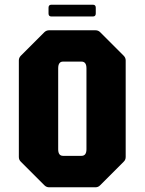

<svg xmlns="http://www.w3.org/2000/svg" viewBox="-20 -795 614 815"><path d="M188.5 0Q177 0 168.5 -8.5L68.5 -108.5Q60 -116.5 60 -128.5V-538.5Q60 -550 68.5 -558.5L168.5 -658.5Q177 -666.5 188.5 -666.5H385Q397 -666.5 405 -658.5L505 -558.5Q513.5 -550 513.5 -538.5V-128.5Q513.5 -116.5 505 -108.5L405 -8.5Q397 0 385 0ZM247.5 -133.5H326Q347 -133.5 347 -161.5V-505Q347 -533.5 326 -533.5H247.5Q227 -533.5 227 -505V-161.5Q227 -133.5 247.5 -133.5ZM198.5 -725Q186 -725 186 -737.5V-762.5Q186 -775 198.5 -775H374Q386.5 -775 386.5 -762.5V-737.5Q386.5 -725 374 -725Z"/></svg>

Font: Jaro
Style: Regular
Weight: 400
Designer: Agyei Archer, Celine Hurka, Mirko Velimirović
Version: Version 1.000